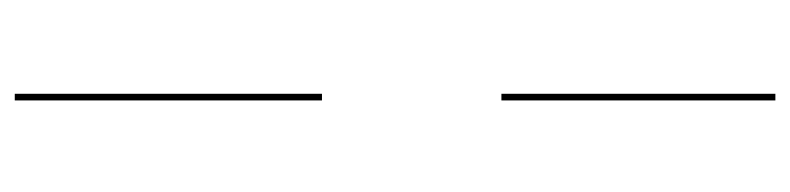

<svg xmlns="http://www.w3.org/2000/svg" viewBox="-425 -395 1070 260"><g transform="rotate(90 110.0 -265.0)"><path d="M107 -780V-409H116V-780ZM107 -166V250H116V-166Z"/></g></svg>

Font: Bodoni* 24pt Medium
Style: Regular
Weight: 500
Version: Version 2.3